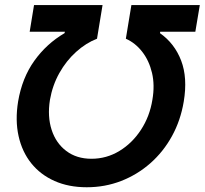

<svg xmlns="http://www.w3.org/2000/svg" viewBox="-20 -748 829 777"><path d="M53.2 -336.9Q69.3 -432.6 118.9 -502Q168.5 -571.3 241.2 -613.8L242.7 -619.6H100.1L117.7 -727.5H395L372.6 -591.3Q328.1 -574.2 288.1 -538.1Q248 -502 220.2 -452.4Q192.4 -402.8 182.1 -343.8Q171.4 -276.4 189 -222.4Q206.5 -168.5 248.3 -137Q290 -105.5 350.1 -105.5Q411.1 -105.5 463.1 -137Q515.1 -168.5 550.5 -222.7Q585.9 -276.9 596.7 -344.2Q606.9 -403.3 595.2 -452.9Q583.5 -502.4 555.7 -538.3Q527.8 -574.2 489.3 -591.3L511.7 -727.5H788.6L770.5 -619.6H628.4L627.4 -613.8Q686.5 -572.3 713.1 -502.7Q739.7 -433.1 723.6 -336.9Q710.9 -260.7 676 -197.3Q641.1 -133.8 588.4 -87.4Q535.6 -41 470.2 -15.6Q404.8 9.8 331.1 9.8Q257.8 9.8 200.7 -15.6Q143.6 -41 106.4 -87.4Q69.3 -133.8 55.2 -197.3Q41 -260.7 53.2 -336.9Z"/></svg>

Font: Inter 28pt SemiBold
Style: Italic
Weight: 600
Italic angle: -9.3988°
Designer: Rasmus Andersson
Foundry: rsms
Version: Version 4.001;git-66647c0bb